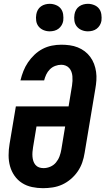

<svg xmlns="http://www.w3.org/2000/svg" viewBox="-20 -977 552 1005"><path d="M205 8Q176 8 147.5 2Q119 -4 95.5 -19Q72 -34 56 -57Q40 -80 32.5 -107Q25 -134 25 -164Q25 -194 30 -223L63 -420H339L357 -529Q359 -541 359.5 -553.5Q360 -566 359 -578Q358 -590 354 -601Q350 -612 342.5 -620.5Q335 -629 324 -633.5Q313 -638 301 -638Q285 -638 269 -632Q253 -626 241 -614Q229 -602 222 -587Q215 -572 211 -556H87Q93 -581 102.5 -605Q112 -629 126.5 -650.5Q141 -672 160.5 -690.5Q180 -709 203 -721Q226 -733 251 -738Q276 -743 301 -743Q323 -743 345 -740Q367 -737 387 -729Q407 -721 423.5 -708.5Q440 -696 452.5 -679Q465 -662 472.5 -642Q480 -622 483 -600.5Q486 -579 484.5 -556.5Q483 -534 479 -512L423 -177Q419 -151 410.5 -126.5Q402 -102 387 -80Q372 -58 351 -40Q330 -22 306 -11Q282 0 256 4Q230 8 205 8ZM208 -97Q226 -97 243.5 -104.5Q261 -112 273 -126.5Q285 -141 291.5 -158.5Q298 -176 301 -194L321 -315H171L153 -206Q151 -194 150 -181.5Q149 -169 150 -157Q151 -145 154.5 -134Q158 -123 165.5 -114Q173 -105 184 -101Q195 -97 208 -97ZM440 -813Q423 -813 407.5 -819.5Q392 -826 382 -838.5Q372 -851 369.5 -868Q367 -885 370 -902Q372 -914 378 -925Q384 -936 394.5 -943.5Q405 -951 417 -954Q429 -957 440 -957Q457 -957 473 -950.5Q489 -944 498.5 -931.5Q508 -919 510.5 -902Q513 -885 511 -868Q509 -856 502.5 -845Q496 -834 486 -826.5Q476 -819 464 -816Q452 -813 440 -813ZM240 -813Q223 -813 207.5 -819.5Q192 -826 182 -838.5Q172 -851 169.5 -868Q167 -885 170 -902Q172 -914 178 -925Q184 -936 194.5 -943.5Q205 -951 217 -954Q229 -957 240 -957Q257 -957 273 -950.5Q289 -944 298.5 -931.5Q308 -919 310.5 -902Q313 -885 311 -868Q309 -856 302.5 -845Q296 -834 286 -826.5Q276 -819 264 -816Q252 -813 240 -813Z"/></svg>

Font: Iosevka Curly XBdObl
Style: Regular
Weight: 800
Italic angle: -9°
Monospace: yes
Designer: Belleve Invis
Foundry: Belleve Invis
Version: Version 11.1.0; ttfautohint (v1.8.3)